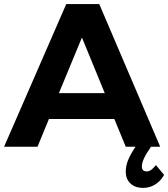

<svg xmlns="http://www.w3.org/2000/svg" viewBox="-23 -720 825 942"><path d="M718 0Q673 63 673 96Q673 121 697 121Q709 121 720 112.5Q731 104 742 90L782 138Q764 170 737 186Q710 202 679 202Q664 202 649 198Q634 194 621.5 184Q609 174 601.5 159Q594 144 594 121Q594 92 607 62Q620 32 642 0H594L538 -136H217L161 0H-3L302 -700H464L763 0ZM491 -263 379 -536 266 -263Z"/></svg>

Font: Montserrat Semi Bold
Style: Regular
Weight: 600
Designer: Julieta Ulanovsky
Foundry: Julieta Ulanovsky
Version: Version 3.001 September 28, 2015